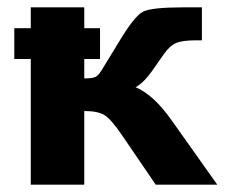

<svg xmlns="http://www.w3.org/2000/svg" viewBox="-20 -504 613 524"><path d="M253 -343V-427H210V-484H64V-427H19V-343H64V0H210V-201C234.7 -201 253 -197.3 265 -190C277 -182.7 293 -164.3 313 -135L405 0H573L446 -179C414 -223.7 382 -252.7 350 -266C365.3 -274 381.7 -290.7 399 -316L427 -356C437.7 -371.3 448.8 -381.5 460.5 -386.5C472.2 -391.5 490.3 -394 515 -394H531V-484H483C423 -484 385.3 -480 370 -472C354.7 -464 333.3 -437.3 306 -392L259 -315C252.3 -303.7 246.2 -296.7 240.5 -294C234.8 -291.3 224.7 -290 210 -290V-343Z"/></svg>

Font: Play
Style: Bold
Weight: 700
Designer: Jonas Hecksher
Foundry: Jonas Hecksher, Playtypeª, e-types AS
Version: Version 1.002